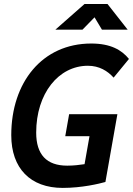

<svg xmlns="http://www.w3.org/2000/svg" viewBox="-20 -918 657 948"><path d="M289.6 9.8C384.8 9.8 469.2 -10.7 500.5 -19.5L559.6 -354H321.3L302.2 -245.6H421.9L397.5 -107.4C372.1 -103.5 343.3 -100.1 312 -100.1C210.4 -100.1 158.7 -154.3 158.7 -263.2C158.7 -456.5 269 -593.3 414.1 -593.3C469.7 -593.3 511.2 -567.9 541 -534.7L616.7 -627C580.6 -671.4 525.9 -703.1 430.7 -703.1C188 -703.1 35.6 -510.7 35.6 -250.5C35.6 -86.9 129.9 9.8 289.6 9.8ZM253.4 -771.5H387.2L446.8 -832.5L483.4 -771.5H610.4L510.7 -898.4H397.5Z"/></svg>

Font: Cascadia Code SemiBold
Style: Italic
Weight: 600
Italic angle: -10°
Monospace: yes
Designer: Aaron Bell
Foundry: Saja Typeworks
Version: Version 2404.023